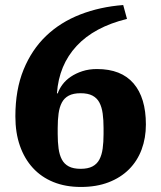

<svg xmlns="http://www.w3.org/2000/svg" viewBox="-20 -730 640 762"><path d="M301 12Q240 12 192 -7.5Q144 -27 110.5 -63.5Q77 -100 59 -151.5Q41 -203 41 -268Q41 -374 73.5 -453.5Q106 -533 163 -587.5Q220 -642 298.5 -672.5Q377 -703 469 -710L484 -655Q354 -623 284 -547.5Q214 -472 206 -360L209 -359Q215 -377 228 -394.5Q241 -412 261 -425.5Q281 -439 307 -447.5Q333 -456 365 -456Q461 -456 510 -399Q559 -342 559 -236Q559 -182 542 -136.5Q525 -91 492 -58Q459 -25 411 -6.5Q363 12 301 12ZM300 -60Q329 -60 347 -69.5Q365 -79 374.5 -97Q384 -115 387.5 -140.5Q391 -166 391 -198V-222Q391 -254 387.5 -279.5Q384 -305 374.5 -323Q365 -341 347 -350.5Q329 -360 300 -360Q271 -360 253 -350.5Q235 -341 225.5 -323Q216 -305 212.5 -279.5Q209 -254 209 -222V-198Q209 -166 212.5 -140.5Q216 -115 225.5 -97Q235 -79 253 -69.5Q271 -60 300 -60Z"/></svg>

Font: IBM Plex Serif
Style: Bold
Weight: 700
Designer: Mike Abbink, Paul van der Laan, Pieter van Rosmalen
Foundry: Bold Monday
Version: Version 2.008